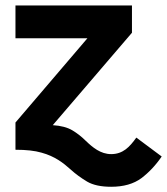

<svg xmlns="http://www.w3.org/2000/svg" viewBox="-20 -553 617 709"><path d="M390.6 136.7C436.5 136.7 473.6 126 502 105C529.8 84 555.2 57.1 577.1 24.9L483.4 -44.9C458.5 -9.8 433.6 16.1 390.6 16.1C351.6 16.1 322.3 -8.3 295.4 -34.2C281.2 -48.3 265.1 -61 247.1 -71.8C229 -82.5 205.1 -88.9 174.8 -90.8L467.3 -432.1V-532.7H37.1V-411.6H302.7L37.1 -100.6V0C76.2 0 108.4 3.4 133.3 10.7C183.1 24.4 213.4 48.3 241.2 73.2C259.3 89.8 279.8 104.5 301.8 117.7C323.7 130.4 353 136.7 390.6 136.7Z"/></svg>

Font: Estedad Bold
Style: Regular
Weight: 700
Designer: Amin Abedi
Version: Version 7.3